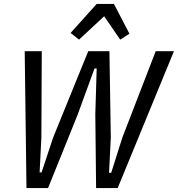

<svg xmlns="http://www.w3.org/2000/svg" viewBox="-20 -959 907 979"><path d="M115 0 106 -698H193L191 -258L182 -80H192L251 -258L430 -698H538L545 -258L536 -78H547L604 -258L774 -698H867L580 0H470L466 -378L473 -610H462L375 -372L225 0ZM561 -939 640 -787 593 -757 511 -876 383 -757 340 -791 473 -939Z"/></svg>

Font: IBM Plex Sans Cond Text
Style: Italic
Weight: 450
Width: 3
Italic angle: -11°
Designer: Mike Abbink, Paul van der Laan, Pieter van Rosmalen
Foundry: Bold Monday
Version: Version 1.3